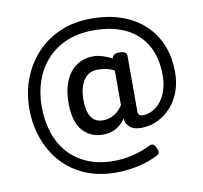

<svg xmlns="http://www.w3.org/2000/svg" viewBox="-88 -759 1067 1008"><g transform="rotate(-10 446.0 -255.5)"><path d="M268 -248Q268 -299 279.5 -339.5Q291 -380 313.5 -409Q336 -438 367.5 -453Q399 -468 438 -468Q461 -468 488 -459.5Q515 -451 537 -439L538 -443Q542 -453 550 -458.5Q558 -464 577 -464Q596 -464 606 -458Q616 -452 616 -440V-143Q616 -129 623 -123.5Q630 -118 640 -118Q671 -118 697 -133Q723 -148 741.5 -173.5Q760 -199 770 -233Q780 -267 780 -306Q780 -399 743.5 -465Q707 -531 636.5 -566.5Q566 -602 462 -602Q381 -602 318.5 -575.5Q256 -549 213 -501.5Q170 -454 148 -391Q126 -328 126 -254Q126 -180 146.5 -116.5Q167 -53 208 -6.5Q249 40 310 66Q371 92 451 92Q504 92 555 79Q606 66 650 44Q670 34 683 64Q698 93 677 103Q629 128 570.5 141Q512 154 451 154Q358 154 285 122Q212 90 162 33.5Q112 -23 86 -97Q60 -171 60 -255Q60 -338 88 -412.5Q116 -487 168.5 -544Q221 -601 295 -633Q369 -665 462 -665Q580 -665 666.5 -621.5Q753 -578 800 -498.5Q847 -419 847 -311Q847 -256 830 -209Q813 -162 781.5 -127.5Q750 -93 709.5 -73.5Q669 -54 621 -54Q580 -54 559.5 -74Q539 -94 539 -115Q539 -116 539 -117Q539 -118 539 -119Q514 -83 483.5 -68.5Q453 -54 418 -54Q352 -54 310 -101Q268 -148 268 -248ZM348 -250Q348 -211 357 -183.5Q366 -156 384.5 -142Q403 -128 430 -128Q451 -128 469.5 -134.5Q488 -141 505 -154.5Q522 -168 537 -190V-374Q514 -387 492 -391Q470 -395 448 -395Q426 -395 408 -386.5Q390 -378 376.5 -360Q363 -342 355.5 -315Q348 -288 348 -250Z"/></g></svg>

Font: Playwrite PL
Style: Regular
Weight: 400
Designer: Veronika Burian, José Scaglione
Foundry: TypeTogether
Version: Version 1.002